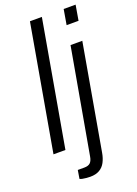

<svg xmlns="http://www.w3.org/2000/svg" viewBox="-168 -791 746 1043"><g transform="rotate(-20 205.0 -270.0)"><path d="M19 0 146 -723H215L88 0ZM326 -635 341 -723H410L395 -635ZM166 183Q156 183 144.5 182Q133 181 122.5 179Q112 177 106 174L114 125H152Q175 125 186.5 114Q198 103 202 78L309 -526H377L270 83Q265 112 253 135Q241 158 219.5 170.5Q198 183 166 183Z"/></g></svg>

Font: Archivo SemiCondensed Light
Style: Italic
Weight: 300
Width: 4
Italic angle: -10°
Designer: Hector Gatti
Foundry: Omnibus-Type
Version: Version 2.001